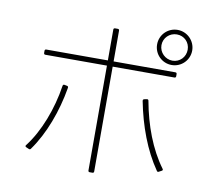

<svg xmlns="http://www.w3.org/2000/svg" viewBox="-92 -953 1184 1088"><g transform="rotate(10 500.0 -409.5)"><path d="M743 -749C743 -693 788 -648 844 -648C900 -648 945 -693 945 -749C945 -804 900 -850 844 -850C788 -850 743 -805 743 -749ZM844 -673C803 -673 768 -707 768 -749C768 -791 802 -824 844 -824C887 -824 919 -791 919 -749C919 -707 887 -673 844 -673ZM130 -581H484V22C484 28 487 31 493 31H508C514 31 517 28 517 22V-581H872C878 -581 881 -584 881 -590V-602C881 -608 878 -611 872 -611H517V-788C517 -794 514 -797 508 -797H493C487 -797 484 -794 484 -788V-611H130C124 -611 121 -608 121 -602V-590C121 -584 124 -581 130 -581ZM866 -43C869 -38 873 -37 878 -40L893 -48C899 -51 900 -55 896 -60C823 -159 775 -288 750 -426C749 -432 745 -434 740 -433L725 -430C720 -429 717 -425 718 -419C745 -280 794 -147 866 -43ZM114 -46 130 -39C135 -37 139 -38 142 -43C214 -143 265 -281 288 -418C289 -424 287 -428 281 -429L266 -432C260 -433 257 -430 256 -424C236 -290 183 -150 111 -58C107 -53 108 -49 114 -46Z"/></g></svg>

Font: LINE Seed JP_OTF Thin
Style: Regular
Weight: 250
Designer: LY Corporation & Fontrix & Fontworks
Version: Version 1.007